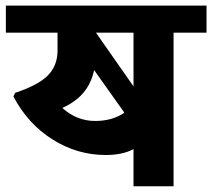

<svg xmlns="http://www.w3.org/2000/svg" viewBox="-35 -649 739 669"><path d="M430.2 0V-129.4Q392.1 -108.9 333.5 -108.9Q233.9 -108.9 147.7 -163.3Q61.5 -217.8 11.7 -313L18.1 -325.7Q98.1 -352.1 131.8 -386.2Q165.5 -420.4 165.5 -473.1V-535.2H-14.6V-629.4H684.6V-535.2H569.8V0ZM430.2 -535.2H299.3L430.2 -348.1ZM296.9 -227.5Q356.4 -227.5 398.4 -256.3L293 -404.8Q283.2 -358.9 256.1 -326.4Q229 -293.9 182.1 -272.9Q232.4 -227.5 296.9 -227.5Z"/></svg>

Font: Khula Bold
Style: Regular
Weight: 700
Designer: Erin McLaughlin, Steve Matteson
Version: Version 1.000;PS 1.0;hotconv 1.0.72;makeotf.lib2.5.5900